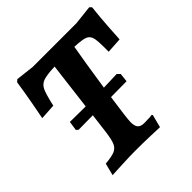

<svg xmlns="http://www.w3.org/2000/svg" viewBox="-176 -790 934 934"><g transform="rotate(-45 291.5 -323.0)"><path d="M583 -642Q576 -581 572 -518Q568 -455 567 -437L487 -432Q488 -499 483 -523.5Q478 -548 458.5 -556.5Q439 -565 386 -567Q372 -491 347 -325L438 -328L452 -314L447 -269L339 -268Q320 -138 320 -114Q320 -87 330.5 -75.5Q341 -64 365 -64Q386 -64 400 -65Q414 -66 418 -67L421 -62L404 4Q385 3 335 1.5Q285 0 237 0Q204 0 149 2.5Q94 5 76 6L92 -57Q137 -61 157 -69.5Q177 -78 186 -98.5Q195 -119 201 -165L214 -268L115 -267L105 -276L112 -324L220 -323L250 -567Q194 -565 170.5 -556.5Q147 -548 136 -524Q125 -500 111 -437L30 -432Q34 -451 46 -516Q58 -581 67 -642L79 -652L173 -641H474L573 -652Z"/></g></svg>

Font: Alegreya SC
Style: Bold Italic
Weight: 700
Italic angle: -7°
Designer: Juan Pablo del Peral
Foundry: Huerta Tipografica
Version: Version 2.007; ttfautohint (v1.6)